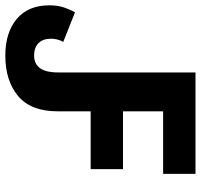

<svg xmlns="http://www.w3.org/2000/svg" viewBox="-54 -718 769 736"><g transform="rotate(90 331.0 -349.5)"><path d="M175.8 15.1Q87.4 15.1 35.2 -28.6Q-17.1 -72.3 -17.1 -153.8Q-17.1 -185.5 -9 -209.5Q-1 -233.4 9.8 -252L123 -207Q116.2 -194.3 113.5 -182.6Q110.8 -170.9 110.8 -161.1Q110.8 -128.9 127.9 -112.1Q145 -95.2 175.8 -95.2Q206.1 -95.2 223.1 -116.9Q240.2 -138.7 240.2 -189V-713.9H628.9V-589.8H389.2V-436H610.8V-312H389.2V-185.1Q389.2 -83 330.6 -33.9Q272 15.1 175.8 15.1Z"/></g></svg>

Font: Open Sans
Style: Bold
Weight: 700
Designer: Monotype Design Team
Foundry: Monotype Imaging Inc.
Version: Version 3.000; ttfautohint (v1.8.4)